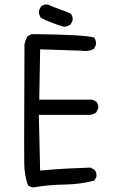

<svg xmlns="http://www.w3.org/2000/svg" viewBox="-20 -840 540 850"><path d="M407.2 -62.5Q407.2 -78.1 398.4 -88.4L380.9 -98.1L287.6 -94.2Q240.7 -92.3 157.7 -85L151.9 -331.5H379.4Q393.6 -333.5 405.8 -341.8L414.6 -359.4Q415 -361.8 415 -364.3Q415 -379.9 406.2 -390.1L388.7 -398.9H153.8L157.7 -621.6L339.4 -615.7Q348.6 -614.3 357.4 -614.3Q378.9 -614.3 396 -624L404.8 -641.6Q405.3 -644.5 405.3 -648.9Q405.3 -653.3 403.3 -660.2Q401.4 -667 397 -673.8Q350.1 -687 120.1 -689L102.5 -680.2Q92.3 -664.1 88.4 -644Q86.9 -323.2 86.9 -226.3Q86.9 -129.4 87.4 -112.8Q88.4 -64 103.5 -20Q113.3 -12.2 127 -10.3Q195.3 -22 265.4 -22.9Q335.4 -23.9 398.4 -41L406.7 -57.6Q407.2 -60.1 407.2 -62.5ZM301.3 -749Q301.8 -752 301.8 -756.3Q301.8 -760.7 299.8 -767.3Q297.9 -773.9 293 -779.8Q267.6 -791 242.4 -799.6Q217.3 -808.1 192.4 -819.8Q189.5 -820.3 185.1 -820.3Q180.7 -820.3 174.1 -818.4Q167.5 -816.4 161.6 -811.5L152.8 -793.9Q152.3 -791 152.3 -786.6Q152.3 -782.2 154.3 -775.1Q156.2 -768.1 161.1 -761.2Q186 -748 211.7 -738.5Q237.3 -729 264.2 -721.2Q279.3 -723.1 292.5 -731.4Z"/></svg>

Font: Bakudai
Style: Light
Weight: 300
Version: Version 1.48